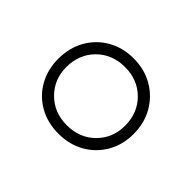

<svg xmlns="http://www.w3.org/2000/svg" viewBox="-80 -742 564 564"><g transform="rotate(-45 202.5 -459.5)"><path d="M201 -303Q157 -303 121.5 -323.5Q86 -344 66 -379.5Q46 -415 46 -460Q46 -505 66 -540.5Q86 -576 121.5 -596Q157 -616 201 -616Q247 -616 282.5 -596Q318 -576 338.5 -540.5Q359 -505 359 -460Q359 -415 338.5 -379.5Q318 -344 282.5 -323.5Q247 -303 201 -303ZM201 -338Q254 -338 288.5 -372.5Q323 -407 323 -460Q323 -513 288.5 -547.5Q254 -582 201 -582Q150 -582 115.5 -547.5Q81 -513 81 -460Q81 -407 115.5 -372.5Q150 -338 201 -338Z"/></g></svg>

Font: Piazzolla SC Light
Style: Regular
Weight: 300
Designer: Juan Pablo del Peral
Foundry: Huerta Tipografica
Version: Version 1.330